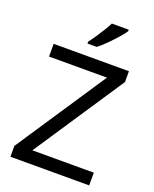

<svg xmlns="http://www.w3.org/2000/svg" viewBox="-170 -1039 912 1134"><g transform="rotate(20 286.0 -472.0)"><path d="M533 0H38V-68L414 -634H50V-714H523V-646L147 -80H533ZM438 -934Q426 -916 401 -887.5Q376 -859 347.5 -830.5Q319 -802 295 -784H237V-796Q252 -815 269.5 -841Q287 -867 304 -894.5Q321 -922 332 -944H438Z"/></g></svg>

Font: Noto Sans Nabataean
Style: Regular
Weight: 400
Designer: Monotype Design Team
Foundry: Monotype Imaging Inc.
Version: Version 2.001; ttfautohint (v1.8.4.7-5d5b)